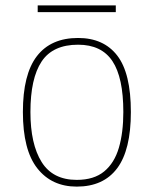

<svg xmlns="http://www.w3.org/2000/svg" viewBox="-20 -683 571 713"><path d="M265 10Q172 10 118.5 -58Q65 -126 65 -267Q65 -407 117 -474.5Q169 -542 270 -542Q365 -542 415.5 -476.5Q466 -411 466 -267Q466 -126 415 -58Q364 10 265 10ZM265 -15Q329 -15 367 -46.5Q405 -78 421.5 -134.5Q438 -191 438 -267Q438 -395 397.5 -456Q357 -517 270 -517Q176 -517 134.5 -454.5Q93 -392 93 -267Q93 -148 134.5 -81.5Q176 -15 265 -15ZM120 -638V-663H410V-638Z"/></svg>

Font: Noto Serif Tibetan Thin
Style: Regular
Weight: 250
Version: Version 2.103